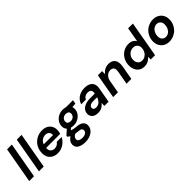

<svg xmlns="http://www.w3.org/2000/svg" viewBox="236 -2060 3632 3632"><g transform="rotate(-45 2052.5 -244.0)"><path d="M21 0 149 -720H277L149 0Z M281 0 409 -720H537L409 0Z M780 12Q681 12 622.5 -45Q564 -102 564 -199Q564 -262 586 -318Q608 -374 649 -416.5Q690 -459 746.5 -483.5Q803 -508 871 -508Q937 -508 984 -482.5Q1031 -457 1056.5 -412.5Q1082 -368 1082 -311Q1082 -287 1077.5 -261.5Q1073 -236 1067 -217H690Q690 -209 690 -200Q690 -150 720 -121.5Q750 -93 798 -93Q836 -93 865.5 -110.5Q895 -128 914 -156H1044Q1021 -108 981.5 -70Q942 -32 890.5 -10Q839 12 780 12ZM854 -404Q808 -404 767 -377.5Q726 -351 707 -297H954Q955 -305 955 -308Q956 -352 928 -378Q900 -404 854 -404Z M1361 -148Q1325 -148 1295 -156L1257 -124Q1275 -113 1302 -106.5Q1329 -100 1379 -96Q1474 -88 1514 -52.5Q1554 -17 1554 38Q1554 95 1520.5 138.5Q1487 182 1429 207Q1371 232 1296 232Q1200 232 1142 197Q1084 162 1084 93Q1084 50 1107.5 14.5Q1131 -21 1173 -49Q1140 -66 1122 -87L1126 -110L1225 -197Q1187 -236 1187 -295Q1187 -354 1219 -402.5Q1251 -451 1304.5 -479.5Q1358 -508 1424 -508Q1466 -508 1500 -496H1688L1674 -418L1588 -412Q1596 -388 1596 -361Q1596 -301 1564.5 -253Q1533 -205 1479.5 -176.5Q1426 -148 1361 -148ZM1378 -245Q1425 -245 1455.5 -273Q1486 -301 1486 -345Q1486 -376 1464 -393Q1442 -410 1407 -410Q1359 -410 1328.5 -381.5Q1298 -353 1298 -310Q1298 -279 1319.5 -262Q1341 -245 1378 -245ZM1205 68Q1205 101 1234.5 118Q1264 135 1312 135Q1363 135 1398.5 113.5Q1434 92 1434 52Q1434 29 1416.5 12Q1399 -5 1348 -8Q1307 -11 1271 -18Q1237 -1 1221 21.5Q1205 44 1205 68Z M1858 12Q1774 12 1735 -26.5Q1696 -65 1696 -119Q1696 -199 1763 -246Q1830 -293 1942 -293H2068L2070 -305Q2071 -311 2071.5 -317.5Q2072 -324 2072 -329Q2072 -367 2048 -385.5Q2024 -404 1987 -404Q1948 -404 1915.5 -385.5Q1883 -367 1869 -331H1744Q1759 -385 1796.5 -425Q1834 -465 1888 -486.5Q1942 -508 2005 -508Q2097 -508 2149.5 -467Q2202 -426 2202 -349Q2202 -339 2201 -327.5Q2200 -316 2198 -305L2144 0H2030L2035 -77Q2006 -39 1962.5 -13.5Q1919 12 1858 12ZM1905 -88Q1960 -88 1996.5 -124Q2033 -160 2050 -213H1942Q1892 -213 1863 -193Q1834 -173 1834 -138Q1834 -113 1853.5 -100.5Q1873 -88 1905 -88Z M2267 0 2354 -496H2467L2464 -414Q2495 -457 2542 -482.5Q2589 -508 2647 -508Q2724 -508 2766.5 -465.5Q2809 -423 2809 -343Q2809 -315 2803 -280L2753 0H2625L2673 -268Q2674 -280 2675.5 -290.5Q2677 -301 2677 -310Q2677 -400 2588 -400Q2535 -400 2494 -362.5Q2453 -325 2441 -260L2395 0Z M3097 12Q3035 12 2991 -17Q2947 -46 2923 -96Q2899 -146 2899 -208Q2899 -293 2936.5 -361Q2974 -429 3037.5 -468.5Q3101 -508 3179 -508Q3241 -508 3279 -485.5Q3317 -463 3336 -428L3387 -720H3515L3388 0H3274L3272 -71Q3244 -38 3201.5 -13Q3159 12 3097 12ZM3146 -100Q3193 -100 3229.5 -124.5Q3266 -149 3287.5 -190Q3309 -231 3309 -280Q3309 -332 3278 -364Q3247 -396 3193 -396Q3146 -396 3109.5 -373Q3073 -350 3052 -311Q3031 -272 3031 -223Q3031 -171 3061.5 -135.5Q3092 -100 3146 -100Z M3761 12Q3696 12 3647 -17Q3598 -46 3570.5 -95.5Q3543 -145 3543 -209Q3543 -272 3565.5 -326.5Q3588 -381 3628.5 -422Q3669 -463 3723 -485.5Q3777 -508 3839 -508Q3905 -508 3954.5 -480Q4004 -452 4032 -403Q4060 -354 4060 -289Q4060 -225 4037 -170.5Q4014 -116 3973.5 -75Q3933 -34 3878.5 -11Q3824 12 3761 12ZM3778 -99Q3821 -99 3855 -123Q3889 -147 3909 -188.5Q3929 -230 3929 -282Q3929 -337 3898.5 -367Q3868 -397 3825 -397Q3783 -397 3748.5 -373Q3714 -349 3694 -307.5Q3674 -266 3674 -214Q3674 -159 3704.5 -129Q3735 -99 3778 -99Z"/></g></svg>

Font: DeepMind Sans
Style: Bold Italic
Weight: 700
Italic angle: -10°
Designer: Jonny Pinhorn / Modifications: Colophon Foundry
Foundry: Colophon Foundry
Version: Version 1.002; ttfautohint (v1.8.2)